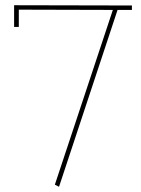

<svg xmlns="http://www.w3.org/2000/svg" viewBox="-20 -708 540 735"><path d="M206 7 190 -1 412 -670 52 -671V-605H34V-688L485 -687V-670H430Z"/></svg>

Font: Grandiflora One
Style: Regular
Weight: 400
Designer: Haesung Cho
Foundry: JAMO
Version: Version 1.000; ttfautohint (v1.8.4.7-5d5b);gftools[0.9.28]